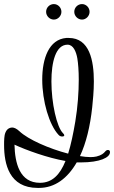

<svg xmlns="http://www.w3.org/2000/svg" viewBox="-26 -907 559 941"><path d="M376 -811C396 -811 413 -829 413 -849C413 -870 396 -887 376 -887C355 -887 338 -870 338 -849C338 -829 355 -811 376 -811ZM238 -811C258 -811 275 -829 275 -849C275 -870 258 -887 238 -887C217 -887 200 -870 200 -849C200 -829 217 -811 238 -811ZM159 14H165C243 14 305 -33 350 -111H370C464 -111 513 -135 513 -161V-163C513 -168 509 -172 503 -172C499 -172 494 -170 490 -165C482 -155 471 -146 447 -140C438 -138 428 -137 417 -137C402 -137 384 -139 366 -142C396 -206 416 -288 426 -382C429 -412 434 -459 434 -508C434 -610 413 -721 311 -721H299C214 -714 181 -621 181 -517C181 -411 215 -295 261 -246C266 -240 273 -238 279 -238C285 -238 289 -240 289 -244C289 -247 287 -250 283 -254C252 -284 226 -402 226 -508C226 -603 247 -688 305 -688C333 -688 347 -655 353 -621C357 -597 360 -560 360 -517C360 -456 355 -383 343 -311C333 -252 322 -199 308 -154C216 -178 112 -223 69 -264C55 -277 43 -282 34 -282C29 -282 24 -281 20 -279C3 -272 -4 -250 -5 -230C-6 -219 -6 -208 -6 -197C-6 -103 19 14 159 14ZM170 -11C70 -11 47 -108 45 -198C103 -171 208 -133 295 -118C268 -51 230 -11 170 -11Z"/></svg>

Font: Style Script
Style: Regular
Weight: 400
Designer: Robert E. Leuschke
Foundry: Robert E. Leuschke
Version: Version 1.010